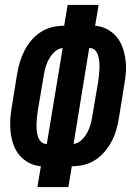

<svg xmlns="http://www.w3.org/2000/svg" viewBox="-20 -755 540 775"><path d="M131 0 145 -84Q119 -86 96.5 -98Q74 -110 58.5 -128.5Q43 -147 34.5 -171Q26 -195 23 -220.5Q20 -246 21.5 -272.5Q23 -299 28 -326L49 -456Q53 -480 60 -503.5Q67 -527 78 -549Q89 -571 105.5 -591Q122 -611 143.5 -625Q165 -639 189 -645Q213 -651 236 -651H239L253 -735H378L364 -651Q390 -649 412.5 -637Q435 -625 450.5 -606.5Q466 -588 474.5 -564Q483 -540 486.5 -514.5Q490 -489 488 -462.5Q486 -436 481 -409L460 -279Q456 -255 449.5 -231.5Q443 -208 431.5 -186Q420 -164 403.5 -144Q387 -124 365.5 -110Q344 -96 320 -90Q296 -84 273 -84H270L256 0ZM277 -174Q289 -175 300 -182.5Q311 -190 319 -200Q327 -210 333 -221.5Q339 -233 343 -245Q347 -257 349.5 -269Q352 -281 354 -294L376 -424Q378 -438 379.5 -451Q381 -464 381.5 -477.5Q382 -491 381 -504Q380 -517 376.5 -529.5Q373 -542 364.5 -551.5Q356 -561 342 -561H340ZM169 -174 233 -561Q220 -560 209 -552.5Q198 -545 190 -535Q182 -525 176 -513.5Q170 -502 166 -490Q162 -478 159.5 -466Q157 -454 155 -441L133 -311Q131 -297 129.5 -284Q128 -271 127.5 -257.5Q127 -244 128 -231Q129 -218 132.5 -205.5Q136 -193 145 -183.5Q154 -174 167 -174Z"/></svg>

Font: Iosevka SS04 Extrabold Oblique
Style: Regular
Weight: 800
Italic angle: -9°
Monospace: yes
Designer: Belleve Invis
Foundry: Belleve Invis
Version: Version 19.0.0; ttfautohint (v1.8.4)